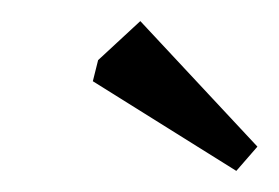

<svg xmlns="http://www.w3.org/2000/svg" viewBox="-20 -688 264 182"><path d="M68 -611 73 -631 113 -668 224 -549 204 -526Z"/></svg>

Font: Grenze Light
Style: Italic
Weight: 300
Italic angle: -10°
Designer: Renata Polastri
Foundry: Omnibus-Type
Version: Version 1.002; ttfautohint (v1.8)